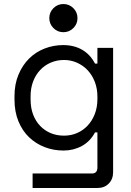

<svg xmlns="http://www.w3.org/2000/svg" viewBox="-20 -734 652 954"><path d="M464 -76H452Q428 -31 386.5 -8.5Q345 14 296 14Q246 14 202 -3Q158 -20 124.5 -52Q91 -84 71.5 -131.5Q52 -179 52 -240V-256Q52 -316 72 -363.5Q92 -411 125 -443.5Q158 -476 202 -493Q246 -510 294 -510Q348 -510 388.5 -486.5Q429 -463 452 -418H464V-496H542V122Q542 156 520.5 178Q499 200 465 200H142V128H437Q464 128 464 98ZM298 -60Q333 -60 363 -73Q393 -86 415.5 -110Q438 -134 451 -167.5Q464 -201 464 -242V-254Q464 -294 451 -327.5Q438 -361 415.5 -385Q393 -409 362.5 -422.5Q332 -436 298 -436Q263 -436 232.5 -423Q202 -410 179.5 -386Q157 -362 144.5 -329Q132 -296 132 -256V-240Q132 -198 144.5 -165Q157 -132 179.5 -108.5Q202 -85 232 -72.5Q262 -60 298 -60ZM225 -644Q225 -673 245.5 -693.5Q266 -714 295 -714Q324 -714 344.5 -693.5Q365 -673 365 -644Q365 -615 344.5 -594.5Q324 -574 295 -574Q266 -574 245.5 -594.5Q225 -615 225 -644Z"/></svg>

Font: Space Mono
Style: Regular
Weight: 400
Monospace: yes
Designer: Colophon Foundry / Benjamin Critton
Foundry: Colophon Foundry
Version: Version 1.000;PS 1.003;hotconv 1.0.81;makeotf.lib2.5.63406